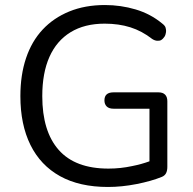

<svg xmlns="http://www.w3.org/2000/svg" viewBox="-20 -734 766 763"><path d="M409 9Q296 9 218.5 -34Q141 -77 101 -158Q61 -239 61 -352Q61 -436 83.5 -503Q106 -570 149.5 -616.5Q193 -663 255.5 -688.5Q318 -714 397 -714Q460 -714 519 -696.5Q578 -679 624 -641Q636 -632 638 -624Q640 -616 640 -611Q640 -605 637.5 -596.5Q635 -588 627.5 -580.5Q620 -573 613.5 -572.5Q607 -572 606 -572Q596 -572 585 -579Q544 -611 498 -625.5Q452 -640 396 -640Q316 -640 260.5 -606Q205 -572 176.5 -508Q148 -444 148 -352Q148 -212 213.5 -138Q279 -64 411 -64Q459 -64 505 -74Q541 -81 574 -93V-302H431Q413 -302 404 -311Q395 -320 395 -335Q395 -351 404 -359Q413 -367 431 -367H610Q627 -367 636 -358Q645 -349 645 -332V-71Q645 -56 640 -46Q635 -36 623 -31Q581 -14 522.5 -2.5Q464 9 409 9Z"/></svg>

Font: Nunito
Style: Regular
Weight: 400
Designer: Vernon Adams
Foundry: Vernon Adams
Version: Version 3.602